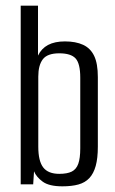

<svg xmlns="http://www.w3.org/2000/svg" viewBox="-20 -650 405 677"><path d="M200 7Q153 7 130.5 -9.5Q108 -26 100 -46L97 0H53V-630H114V-454Q126 -479 149.5 -491.5Q173 -504 209 -504Q247 -504 273 -492Q299 -480 312 -453Q325 -426 325 -378V-133Q325 -92 317.5 -65Q310 -38 295 -22Q280 -6 256.5 0.5Q233 7 200 7ZM189 -37Q217 -37 233 -45Q249 -53 256 -72.5Q263 -92 263 -127V-376Q263 -426 246.5 -444Q230 -462 189 -462Q147 -462 131 -441Q115 -420 115 -380V-133Q115 -82 132.5 -59.5Q150 -37 189 -37Z"/></svg>

Font: Alumni Sans
Style: Regular
Weight: 400
Designer: Robert E. Leuschke
Foundry: Robert E. Leuschke
Version: Version 1.018